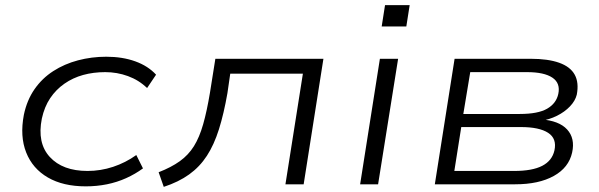

<svg xmlns="http://www.w3.org/2000/svg" viewBox="-20 -718 2334 748"><path d="M314 8Q226 8 166.5 -26.5Q107 -61 82 -124Q57 -187 73 -271Q85 -328 114.5 -370.5Q144 -413 187.5 -441Q231 -469 284 -483Q337 -497 394 -497Q457 -497 507 -479Q557 -461 588 -427L553 -375Q521 -406 478.5 -421.5Q436 -437 390 -437Q344 -437 304 -426Q264 -415 231 -392Q198 -369 175.5 -335.5Q153 -302 143 -256Q124 -161 174 -106.5Q224 -52 321 -52Q372 -52 420.5 -68Q469 -84 511 -114L537 -62Q507 -40 471.5 -24Q436 -8 396.5 0Q357 8 314 8Z M618 10 598 -47Q647 -66 680.5 -90Q714 -114 735.5 -148.5Q757 -183 771.5 -234Q786 -285 798 -357L819 -489H1240L1163 0H1092L1160 -431H877L866 -355Q852 -275 833 -214.5Q814 -154 786 -111Q758 -68 717 -38.5Q676 -9 618 10Z M1467 -615 1480 -698H1576L1563 -615ZM1383 0 1460 -489H1531L1453 0Z M1674 0 1751 -489H2047Q2115 -489 2158.5 -473.5Q2202 -458 2219 -427Q2236 -396 2227 -349Q2221 -325 2200.5 -303.5Q2180 -282 2150 -267Q2120 -252 2086 -247L2087 -253Q2158 -248 2189.5 -213.5Q2221 -179 2209 -124Q2196 -65 2137.5 -32.5Q2079 0 1987 0ZM1750 -52H1983Q2054 -52 2092.5 -72Q2131 -92 2140 -132Q2150 -178 2115.5 -200.5Q2081 -223 2009 -223H1777ZM1785 -274H2005Q2076 -274 2111.5 -294.5Q2147 -315 2155 -352Q2164 -394 2132 -415.5Q2100 -437 2033 -437H1812Z"/></svg>

Font: Nunito Sans 10pt Expanded Light
Style: Italic
Weight: 300
Width: 7
Italic angle: -9°
Designer: Vernon Adams
Foundry: Vernon Adams
Version: Version 3.101;gftools[0.9.27]